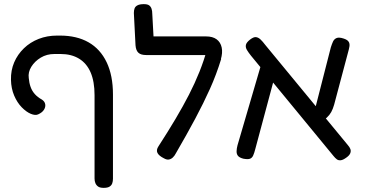

<svg xmlns="http://www.w3.org/2000/svg" viewBox="-20 -758 1763 928"><path d="M481 150Q463 150 454 143.5Q445 137 441 127Q437 117 437 105V-298Q437 -364 418 -408Q399 -452 362 -474.5Q325 -497 273 -497H243Q206 -497 177 -479.5Q148 -462 131.5 -435.5Q115 -409 119 -381Q121 -357 128 -337.5Q135 -318 148.5 -303Q162 -288 182 -277Q196 -268 198.5 -254.5Q201 -241 192.5 -227.5Q184 -214 164 -205Q150 -199 128.5 -208Q107 -217 85 -239.5Q63 -262 48.5 -296Q34 -330 33 -372Q32 -418 48.5 -456.5Q65 -495 95.5 -524.5Q126 -554 167 -570Q208 -586 256 -586H270Q351 -586 408 -553.5Q465 -521 495.5 -457Q526 -393 526 -301V106Q526 118 522.5 128Q519 138 509.5 144Q500 150 481 150Z M772 7Q748 -5 741 -19Q734 -33 746 -51Q792 -122 828.5 -183.5Q865 -245 893.5 -300.5Q922 -356 944 -411Q966 -466 982 -524L1049 -473Q1026 -398 995 -329Q964 -260 924 -185Q884 -110 830 -17Q824 -5 815.5 3Q807 11 796.5 13Q786 15 772 7ZM1047 -470 986 -492H686Q661 -492 649 -503Q637 -514 635 -539L627 -695Q627 -708 630.5 -717.5Q634 -727 645 -732.5Q656 -738 675 -738Q693 -738 701 -732Q709 -726 712.5 -715.5Q716 -705 716 -691L722 -582H976Q1008 -582 1027 -568Q1046 -554 1051.5 -528.5Q1057 -503 1047 -470Z M1655 3Q1639 15 1627.5 16.5Q1616 18 1608 12Q1600 6 1592 -4L1193 -489Q1181 -504 1173.5 -516.5Q1166 -529 1168.5 -541Q1171 -553 1189 -567Q1206 -580 1217.5 -578.5Q1229 -577 1239.5 -567Q1250 -557 1262 -541L1661 -57Q1670 -47 1673.5 -37.5Q1677 -28 1673 -17.5Q1669 -7 1655 3ZM1156 9Q1137 4 1130 -5Q1123 -14 1123.5 -27.5Q1124 -41 1128 -56L1245 -456L1318 -426L1214 -38Q1209 -18 1203.5 -6Q1198 6 1187.5 9.5Q1177 13 1156 9ZM1527 -164 1493 -193 1579 -529Q1584 -545 1589.5 -557Q1595 -569 1606.5 -574Q1618 -579 1640 -572Q1659 -566 1665 -556.5Q1671 -547 1669 -534Q1667 -521 1662 -504L1595 -252Q1589 -231 1581 -216.5Q1573 -202 1560 -190Q1547 -178 1527 -164Z"/></svg>

Font: Fredoka Light
Style: Regular
Weight: 400
Version: Version 2.001